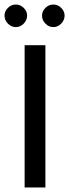

<svg xmlns="http://www.w3.org/2000/svg" viewBox="-29 -830 306 850"><path d="M172 -630V0H80V-630ZM-9 -761Q-9 -780 6 -795Q21 -810 41 -810Q61 -810 76 -795Q91 -780 91 -761Q91 -741 76 -725.5Q61 -710 41 -710Q21 -710 6 -725.5Q-9 -741 -9 -761ZM157 -761Q157 -780 172 -795Q187 -810 207 -810Q227 -810 242 -795Q257 -780 257 -761Q257 -741 242 -725.5Q227 -710 207 -710Q187 -710 172 -725.5Q157 -741 157 -761Z"/></svg>

Font: Mukta Mahee
Style: Regular
Weight: 400
Designer: Shuchita Grover, Noopur Datye, Girish Dalvi, Yashodeep Gholap
Foundry: Ek Type
Version: Version 2.538;PS 1.000;hotconv 16.6.51;makeotf.lib2.5.65220;